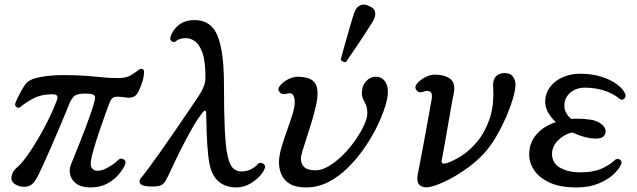

<svg xmlns="http://www.w3.org/2000/svg" viewBox="-20 -809 2790 841"><path d="M378 12Q337 12 315 -4Q293 -20 287.5 -43.5Q282 -67 291 -89Q295 -99 305.5 -124.5Q316 -150 329 -183Q342 -216 355.5 -251.5Q369 -287 379.5 -318Q390 -349 395 -370Q399 -384 393 -391.5Q387 -399 352 -399Q316 -399 304 -387Q292 -375 284 -355Q268 -315 247 -265.5Q226 -216 205 -167.5Q184 -119 166 -80Q148 -41 137 -22Q121 5 95 8.5Q69 12 46 -2Q27 -14 30.5 -36.5Q34 -59 56 -77Q73 -91 96.5 -123.5Q120 -156 145 -198Q170 -240 192 -284.5Q214 -329 228 -367Q233 -381 230.5 -388.5Q228 -396 208 -396Q161 -396 127.5 -378.5Q94 -361 70 -341Q62 -334 52.5 -340Q43 -346 48 -359Q53 -373 66.5 -398.5Q80 -424 91 -440Q107 -462 153.5 -471Q200 -480 257 -480Q315 -480 355 -477Q395 -474 428 -470.5Q461 -467 497 -467Q533 -467 553.5 -479.5Q574 -492 586 -502Q596 -510 604 -506.5Q612 -503 611 -492Q610 -467 600 -440Q590 -413 581 -399Q567 -377 532 -382Q499 -387 483.5 -384.5Q468 -382 460 -359Q454 -344 441.5 -309.5Q429 -275 415 -233.5Q401 -192 390.5 -156Q380 -120 378 -103Q375 -81 384 -71Q393 -61 405 -61Q423 -61 441.5 -69.5Q460 -78 475.5 -89.5Q491 -101 499 -109Q507 -118 520.5 -111.5Q534 -105 528 -89Q521 -70 501 -46Q481 -22 450 -5Q419 12 378 12Z M1015 12Q976 12 947.5 -6.5Q919 -25 905 -64Q896 -90 891.5 -133.5Q887 -177 885.5 -225Q884 -273 883 -313Q883 -324 878 -324Q873 -324 868 -317Q843 -285 818 -240.5Q793 -196 770.5 -151Q748 -106 731.5 -70Q715 -34 707 -20Q700 -6 688 1Q676 8 647 8Q604 8 595 -4Q586 -16 598 -30Q609 -43 631 -72.5Q653 -102 680.5 -141Q708 -180 737 -222Q766 -264 792 -302.5Q818 -341 837 -369Q856 -397 862 -408Q869 -420 874.5 -436Q880 -452 880 -468Q880 -543 866 -580Q852 -617 832.5 -629.5Q813 -642 795 -642Q779 -642 767.5 -638Q756 -634 751 -629Q744 -622 733 -627.5Q722 -633 728 -651Q736 -677 762.5 -699Q789 -721 833 -721Q905 -721 933 -652Q961 -583 961 -439Q961 -319 964.5 -244Q968 -169 976.5 -128.5Q985 -88 1000 -73Q1015 -58 1038 -58Q1060 -58 1079 -67.5Q1098 -77 1109 -90Q1118 -100 1132 -92.5Q1146 -85 1138 -67Q1124 -37 1088.5 -12.5Q1053 12 1015 12Z M1321 12Q1276 12 1250 -3.5Q1224 -19 1213 -44Q1202 -69 1202 -98Q1202 -126 1212.5 -162Q1223 -198 1236.5 -235.5Q1250 -273 1260.5 -306Q1271 -339 1271 -361Q1271 -411 1234 -398Q1215 -393 1204.5 -405.5Q1194 -418 1206 -433Q1220 -451 1242.5 -462Q1265 -473 1284 -473Q1305 -473 1325 -468Q1345 -463 1358 -447.5Q1371 -432 1371 -400Q1371 -377 1363.5 -344.5Q1356 -312 1345.5 -276.5Q1335 -241 1324 -208Q1313 -175 1305.5 -150Q1298 -125 1298 -115Q1298 -91 1313 -77Q1328 -63 1362 -63Q1390 -63 1421.5 -82Q1453 -101 1482.5 -130.5Q1512 -160 1536 -194.5Q1560 -229 1574.5 -260.5Q1589 -292 1589 -314Q1589 -335 1583 -349Q1577 -363 1571 -374.5Q1565 -386 1565 -401Q1565 -433 1583.5 -453Q1602 -473 1625 -473Q1650 -473 1664.5 -455.5Q1679 -438 1679 -405Q1679 -381 1666.5 -341Q1654 -301 1631 -254Q1608 -207 1575.5 -160Q1543 -113 1503.5 -74Q1464 -35 1418 -11.5Q1372 12 1321 12ZM1496.2 -538Q1489.6 -535.4 1482.2 -539.2Q1474.8 -543 1472.7 -548.7Q1473.8 -552.8 1479.3 -573.3Q1484.8 -593.8 1492.9 -622.7Q1501 -651.6 1509.6 -680.8Q1518.1 -710 1525 -733.1Q1531.9 -756.1 1536 -763.1Q1543.1 -778.7 1559 -786.2Q1574.9 -793.6 1596.2 -782.8Q1620.6 -772.6 1622.9 -756.6Q1625.2 -740.6 1618 -725Q1614.5 -717.1 1601.8 -697.1Q1589.1 -677.1 1572.3 -651.2Q1555.5 -625.3 1538.6 -600.6Q1521.7 -575.8 1509.7 -558.5Q1497.8 -541.2 1496.2 -538Z M1867 9Q1838 16 1820.5 3.5Q1803 -9 1810 -46Q1812 -57 1818.5 -90Q1825 -123 1833 -166.5Q1841 -210 1849 -253.5Q1857 -297 1863 -330.5Q1869 -364 1871 -376Q1875 -402 1863 -408Q1851 -414 1834 -407Q1815 -400 1804.5 -413.5Q1794 -427 1806 -442Q1820 -459 1842 -470.5Q1864 -482 1883 -482Q1927 -482 1951.5 -464Q1976 -446 1968 -402Q1966 -395 1960.5 -364.5Q1955 -334 1948 -293.5Q1941 -253 1934 -212.5Q1927 -172 1921.5 -143Q1916 -114 1915 -108Q1911 -87 1935 -94Q1962 -102 1998.5 -124.5Q2035 -147 2069 -187Q2103 -227 2124 -287Q2145 -347 2140 -428Q2138 -459 2152 -474Q2166 -489 2190 -489Q2216 -489 2227 -473Q2238 -457 2238 -440Q2238 -416 2226.5 -377Q2215 -338 2195.5 -293.5Q2176 -249 2151.5 -207.5Q2127 -166 2100 -137Q2070 -104 2028 -73.5Q1986 -43 1943 -21Q1900 1 1867 9Z M2504 12Q2434 12 2388 -9Q2342 -30 2320 -63Q2298 -96 2298 -132Q2298 -184 2330 -220.5Q2362 -257 2415 -274Q2394 -293 2381 -316Q2368 -339 2368 -364Q2368 -398 2387.5 -425.5Q2407 -453 2442 -469.5Q2477 -486 2521 -486Q2573 -486 2614 -473Q2655 -460 2682 -440Q2709 -420 2718 -399Q2724 -385 2714 -376.5Q2704 -368 2694 -376Q2667 -399 2627.5 -412Q2588 -425 2541 -425Q2504 -425 2478 -403Q2452 -381 2452 -346Q2452 -328 2460.5 -313.5Q2469 -299 2482 -288Q2490 -289 2499 -289Q2508 -289 2517 -289Q2537 -289 2565.5 -285Q2594 -281 2612 -267Q2638 -248 2631.5 -225Q2625 -202 2591 -202Q2546 -202 2486 -229Q2449 -220 2423.5 -193.5Q2398 -167 2398 -135Q2398 -94 2434 -74Q2470 -54 2520 -54Q2577 -54 2613 -69.5Q2649 -85 2672 -107Q2683 -117 2694.5 -110.5Q2706 -104 2701 -90Q2693 -70 2668 -46Q2643 -22 2601.5 -5Q2560 12 2504 12Z"/></svg>

Font: Zen Old Mincho
Style: Regular
Weight: 400
Designer: Yoshimichi Ohira
Foundry: Positype
Version: Version 1.001